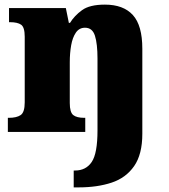

<svg xmlns="http://www.w3.org/2000/svg" viewBox="-20 -571 731 831"><path d="M299 240V167H305Q352 167 377 130Q402 93 402 -7V-317Q402 -381 391 -416Q380 -451 348 -451Q323 -451 308.5 -430Q294 -409 288 -375Q282 -341 282 -301V-125Q282 -85 297 -73Q312 -61 345 -61H349V0H14V-61H18Q52 -61 69.5 -73Q87 -85 87 -128V-412Q87 -453 71.5 -464Q56 -475 23 -475H19V-536H265L278 -472H283Q302 -503 335 -527Q368 -551 434 -551Q514 -551 555 -506Q596 -461 596 -360V8Q596 97 560.5 148Q525 199 463 219.5Q401 240 321 240Z"/></svg>

Font: Noto Serif Sinhala Black
Style: Regular
Weight: 900
Designer: Jelle Bosma - Monotype Design Team
Foundry: Monotype Imaging Inc.
Version: Version 2.007; ttfautohint (v1.8.4.7-5d5b)